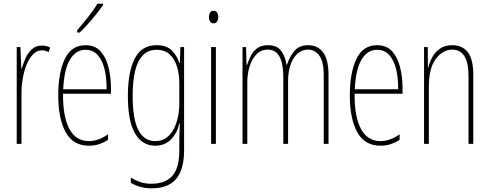

<svg xmlns="http://www.w3.org/2000/svg" viewBox="-20 -783 2665 1045"><path d="M208 -535Q218 -535 230.5 -532.5Q243 -530 253 -524L245 -500Q239 -503 229 -506Q219 -509 208 -509Q181 -509 160 -487.5Q139 -466 125 -431.5Q111 -397 104 -356.5Q97 -316 97 -277V0H71V-527H91L96 -409H98Q106 -436 118.5 -465Q131 -494 153 -514.5Q175 -535 208 -535Z M445 -537Q498 -537 528 -503Q558 -469 571 -415Q584 -361 584 -301V-273H323Q322 -148 357.5 -81.5Q393 -15 464 -15Q516 -15 568 -52V-22Q547 -8 521 1Q495 10 464 10Q378 10 337.5 -63.5Q297 -137 297 -264Q297 -388 333 -462.5Q369 -537 445 -537ZM445 -512Q393 -512 361 -459Q329 -406 324 -297H560Q561 -356 549.5 -404.5Q538 -453 512.5 -482.5Q487 -512 445 -512ZM541 -756Q525 -732 502.5 -704Q480 -676 457 -650.5Q434 -625 414 -606H400V-618Q434 -658 460 -691Q486 -724 511 -763H541Z M832 -537Q888 -537 916.5 -507Q945 -477 956 -440H959L962 -527H982V35Q982 138 939.5 190Q897 242 805 242Q742 242 692 212V184Q719 200 745 208.5Q771 217 805 217Q880 217 918 174Q956 131 956 35V-12Q956 -35 956.5 -57.5Q957 -80 959 -111H956Q945 -60 911.5 -25Q878 10 825 10Q754 10 715 -56.5Q676 -123 676 -262Q676 -390 713 -463.5Q750 -537 832 -537ZM832 -512Q785 -512 756 -480.5Q727 -449 714.5 -393Q702 -337 702 -262Q702 -135 733 -75Q764 -15 825 -15Q861 -15 886 -33.5Q911 -52 926.5 -82.5Q942 -113 949 -149Q956 -185 956 -221V-329Q956 -378 943.5 -419.5Q931 -461 904 -486.5Q877 -512 832 -512Z M1143 -724Q1157 -724 1162.5 -713.5Q1168 -703 1168 -691Q1168 -675 1161 -665.5Q1154 -656 1142 -656Q1129 -656 1123 -666.5Q1117 -677 1117 -690Q1117 -702 1122.5 -713Q1128 -724 1143 -724ZM1155 -527V0H1129V-527Z M1658 -537Q1709 -537 1738.5 -498Q1768 -459 1768 -374V0H1742V-372Q1742 -449 1717.5 -481Q1693 -513 1657 -513Q1608 -513 1578 -465.5Q1548 -418 1548 -341V0H1522V-355Q1522 -417 1511 -451.5Q1500 -486 1481 -499.5Q1462 -513 1438 -513Q1400 -513 1375 -486.5Q1350 -460 1338 -420Q1326 -380 1326 -337V0H1300V-527H1319L1322 -428H1324Q1332 -451 1344 -476.5Q1356 -502 1378.5 -519.5Q1401 -537 1438 -537Q1489 -537 1511.5 -504.5Q1534 -472 1539 -431H1542Q1557 -476 1583 -506.5Q1609 -537 1658 -537Z M2032 -537Q2085 -537 2115 -503Q2145 -469 2158 -415Q2171 -361 2171 -301V-273H1910Q1909 -148 1944.5 -81.5Q1980 -15 2051 -15Q2103 -15 2155 -52V-22Q2134 -8 2108 1Q2082 10 2051 10Q1965 10 1924.5 -63.5Q1884 -137 1884 -264Q1884 -388 1920 -462.5Q1956 -537 2032 -537ZM2032 -512Q1980 -512 1948 -459Q1916 -406 1911 -297H2147Q2148 -356 2136.5 -404.5Q2125 -453 2099.5 -482.5Q2074 -512 2032 -512Z M2442 -537Q2497 -537 2526.5 -498.5Q2556 -460 2556 -375V0H2530V-365Q2530 -445 2506.5 -479Q2483 -513 2442 -513Q2390 -513 2352 -462.5Q2314 -412 2314 -311V0H2288V-527H2308L2309 -415H2311Q2318 -445 2333.5 -473Q2349 -501 2375.5 -519Q2402 -537 2442 -537Z"/></svg>

Font: Noto Sans ExtraCondensed Thin
Style: Regular
Weight: 100
Width: 2
Designer: Monotype Design Team
Foundry: Monotype Imaging Inc.
Version: Version 2.013; ttfautohint (v1.8.4.7-5d5b)